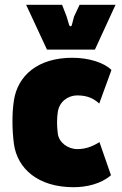

<svg xmlns="http://www.w3.org/2000/svg" viewBox="-20 -770 510 801"><path d="M287 11C341 11 402 -3 443 -39L395 -177C359 -155 332 -148 302 -148C264 -148 225 -175 221 -214C217 -245 217 -275 221 -302C227 -346 264 -372 302 -372C343 -372 370 -360 394 -338L445 -478C414 -509 350 -529 282 -529C138 -529 54 -455 38 -351C33 -318 32 -289 32 -261C32 -233 34 -201 38 -170C52 -67 138 11 287 11ZM176 -563H376L462 -750H312L289 -701L280 -667C278 -658 271 -658 268 -667L258 -701L239 -750H89Z"/></svg>

Font: Finlandica Black
Style: Regular
Weight: 900
Designer: Niklas Ekholm, Juho Hiilivirta, Jaakko Suomalainen
Foundry: Helsinki Type Studio
Version: Version 2.000;Glyphs 3.2 (3202)